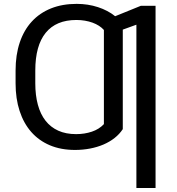

<svg xmlns="http://www.w3.org/2000/svg" viewBox="-20 -757 904 982"><path d="M775.6 204.5H677.6V-630.7L608 -605.5V-96.6Q591.6 -71.4 566.4 -51.5Q541.2 -31.6 509.4 -17.9Q477.6 -4.3 440.5 2.8Q403.4 9.9 363.6 9.9Q291.9 9.9 235.4 -13.8Q179 -37.6 139.9 -82Q100.9 -126.4 80.3 -189.5Q59.7 -252.5 59.7 -331V-396.3Q59.7 -476.2 81 -539.6Q102.3 -603 142.6 -646.8Q182.9 -690.7 240.8 -714Q298.7 -737.2 372.2 -737.2Q400.9 -737.2 428.4 -733Q456 -728.7 481 -720.5Q506 -712.4 528.4 -700.6Q550.8 -688.9 568.9 -674L700.3 -727.3H775.6ZM160.5 -331Q160.5 -269.5 173.7 -221.2Q186.8 -172.9 212.9 -139.6Q239 -106.2 278.1 -88.6Q317.1 -71 369.3 -71Q412.6 -71 449.9 -83.6Q487.2 -96.2 511.4 -122.2V-603.7Q501.1 -615.4 486.2 -625Q471.2 -634.6 453.1 -641.2Q435 -647.7 414.1 -651.3Q393.1 -654.8 370.7 -654.8Q267 -654.8 213.8 -589.3Q160.5 -523.8 160.5 -396.3Z"/></svg>

Font: Interop
Style: Regular
Weight: 400
Designer: Rasmus Andersson, Google, Jang Haemin
Foundry: jhaemin
Version: Version 1.008